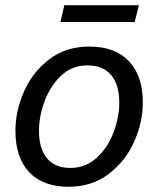

<svg xmlns="http://www.w3.org/2000/svg" viewBox="-20 -700 605 734"><path d="M526 -308Q526 -233 493 -158.5Q460 -84 395.5 -35Q331 14 242 14Q144 14 91.5 -42Q39 -98 39 -200Q39 -275 71.5 -349.5Q104 -424 168 -473Q232 -522 321 -522Q420 -522 473 -466Q526 -410 526 -308ZM129 -200Q129 -132 159.5 -95Q190 -58 249 -58Q308 -58 350.5 -97.5Q393 -137 414.5 -195Q436 -253 436 -308Q436 -376 405 -413Q374 -450 314 -450Q255 -450 213.5 -410.5Q172 -371 150.5 -313Q129 -255 129 -200ZM211 -616 226 -680H511L495 -616Z"/></svg>

Font: CST
Style: Italic
Weight: 400
Italic angle: -14°
Version: Version 1.00